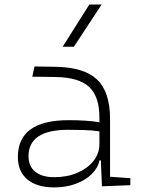

<svg xmlns="http://www.w3.org/2000/svg" viewBox="-20 -815 626 845"><path d="M428.7 4.9 423.8 -109.4H418Q410.6 -75.2 383.1 -48.3Q355.5 -21.5 313 -5.9Q270.5 9.8 218.8 9.8Q142.1 9.8 100.3 -25.4Q58.6 -60.5 58.6 -124Q58.6 -286.1 282.2 -286.1Q320.3 -286.1 355.2 -283.9Q390.1 -281.7 417.5 -276.9V-297.9Q417.5 -391.1 371.8 -432.9Q326.2 -474.6 224.6 -476.1L122.1 -477.5L131.8 -522.5L224.6 -521Q350.6 -519 407.5 -464.6Q464.4 -410.2 464.4 -291.5V-37.1L553.7 -30.8V0ZM417.5 -236.8Q386.7 -241.7 349.9 -242.7Q313 -243.7 279.8 -243.7Q105.5 -243.7 105.5 -127.4Q105.5 -83 135.3 -59.1Q165 -35.2 218.8 -35.2Q275.4 -35.2 320.3 -54.4Q365.2 -73.7 391.4 -106.7Q417.5 -139.6 417.5 -181.2ZM255.9 -609.4 373 -794.9H427.2L305.2 -609.4Z"/></svg>

Font: Cascadia Code ExtraLight
Style: Regular
Weight: 200
Monospace: yes
Designer: Aaron Bell
Foundry: Saja Typeworks
Version: Version 2407.024; ttfautohint (v1.8.4)